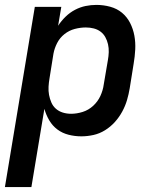

<svg xmlns="http://www.w3.org/2000/svg" viewBox="-29 -548 649 783"><path d="M-9 215 113 -520H221L208 -443Q221 -463 238.5 -480Q256 -497 277 -508Q298 -519 320 -523.5Q342 -528 364 -528Q393 -528 420.5 -520.5Q448 -513 468.5 -496Q489 -479 501.5 -454.5Q514 -430 519 -402.5Q524 -375 522.5 -346Q521 -317 516 -288L500 -188Q496 -164 489 -140Q482 -116 469.5 -93Q457 -70 439.5 -50.5Q422 -31 399.5 -17Q377 -3 352 2.5Q327 8 303 8Q276 8 250.5 1.5Q225 -5 205 -20Q185 -35 172 -57Q159 -79 152 -104L99 215ZM261 -84Q284 -84 308 -91.5Q332 -99 351 -116.5Q370 -134 380.5 -157Q391 -180 394 -203L411 -303Q414 -319 414.5 -335.5Q415 -352 411.5 -367.5Q408 -383 400.5 -396.5Q393 -410 381 -419Q369 -428 353.5 -432Q338 -436 321 -436Q299 -436 276 -430Q253 -424 234 -409Q215 -394 204 -372.5Q193 -351 189 -329L173 -229Q170 -212 169 -194.5Q168 -177 171 -161Q174 -145 180.5 -130Q187 -115 199 -104.5Q211 -94 227 -89Q243 -84 261 -84Z"/></svg>

Font: Iosevka Aile Semibold Oblique
Style: Regular
Weight: 600
Italic angle: -9°
Designer: Belleve Invis
Foundry: Belleve Invis
Version: Version 31.1.0; ttfautohint (v1.8.4)